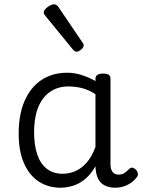

<svg xmlns="http://www.w3.org/2000/svg" viewBox="-20 -858 664 895"><path d="M262 17Q205 17 161 -11.5Q117 -40 92 -96.5Q67 -153 67 -236Q67 -287 76.5 -330.5Q86 -374 105 -409Q124 -444 151.5 -468.5Q179 -493 214.5 -506Q250 -519 294 -519Q327 -519 360 -508.5Q393 -498 425 -480V-491Q425 -503 434 -509Q443 -515 460 -515Q478 -515 486.5 -509.5Q495 -504 495 -492V-93Q495 -77 499.5 -66Q504 -55 512.5 -49.5Q521 -44 532 -44Q543 -44 551 -47Q559 -50 567 -56.5Q575 -63 584 -72Q591 -78 598.5 -76Q606 -74 614 -67Q621 -59 622.5 -50Q624 -41 619 -34Q608 -18 591.5 -6.5Q575 5 556 11Q537 17 518 17Q497 17 480.5 11.5Q464 6 452.5 -4.5Q441 -15 434.5 -31Q428 -47 426 -67Q426 -70 425.5 -74.5Q425 -79 425 -83Q402 -43 374 -21Q346 1 317 9Q288 17 262 17ZM139 -240Q139 -182 153.5 -138.5Q168 -95 198 -71.5Q228 -48 272 -48Q302 -48 330.5 -60Q359 -72 383.5 -99.5Q408 -127 425 -173V-419Q392 -440 361.5 -447.5Q331 -455 298 -455Q269 -455 244.5 -446Q220 -437 200.5 -420Q181 -403 167 -377Q153 -351 146 -317Q139 -283 139 -240ZM337 -617Q333 -617 329 -619Q325 -621 320 -627L194 -781Q188 -788 186 -791.5Q184 -795 184 -801Q184 -808 192.5 -817Q201 -826 212 -832Q223 -838 232 -838Q243 -838 252 -826L365 -659Q369 -654 369.5 -651Q370 -648 370 -645Q370 -637 358 -627Q346 -617 337 -617Z"/></svg>

Font: Playwrite BR Light
Style: Regular
Weight: 300
Version: Version 1.003